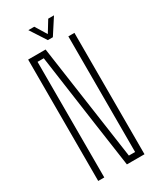

<svg xmlns="http://www.w3.org/2000/svg" viewBox="-234 -1020 913 1096"><g transform="rotate(-30 222.5 -472.5)"><path d="M70 0V-800H185L221 -548L294 -38H335V-528V-800H375V0H259L216 -300L151 -762H110V-409V0ZM223 -840 155 -945H194L240 -870L286 -945H324L256 -840Z"/></g></svg>

Font: Big Shoulders Text Thin Thin
Style: Regular
Weight: 250
Version: Version 2.002